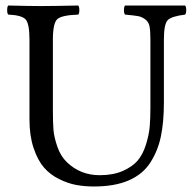

<svg xmlns="http://www.w3.org/2000/svg" viewBox="-20 -667 702 697"><path d="M172 -523V-266Q172 -224 174 -197Q176 -170 188 -135Q200 -100 223 -78Q272 -31 342 -31Q391 -31 426 -46.5Q461 -62 480 -84.5Q499 -107 510 -142.5Q521 -178 523.5 -207.5Q526 -237 526 -277V-523Q526 -554 523 -570.5Q520 -587 507.5 -596.5Q495 -606 481 -608.5Q467 -611 434 -614Q430 -618 430 -630Q430 -643 434 -647H480H550H614H652Q656 -643 656 -630Q656 -618 652 -614Q603 -608 589 -594Q575 -580 575 -523V-295Q575 -224 564 -171.5Q553 -119 525.5 -76.5Q498 -34 447 -12Q396 10 321 10Q287 10 257 4.5Q227 -1 194.5 -17Q162 -33 139.5 -59Q117 -85 102 -129.5Q87 -174 87 -233V-523Q87 -582 72.5 -597Q58 -612 10 -614Q6 -618 6 -630Q6 -643 10 -647Q88 -645 129 -645Q170 -645 264 -647Q268 -643 268 -630Q268 -618 264 -614Q204 -612 188 -597.5Q172 -583 172 -523Z"/></svg>

Font: Pochaevsk Unicode
Style: Normal
Weight: 400
Version: Version 1.1